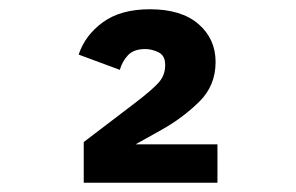

<svg xmlns="http://www.w3.org/2000/svg" viewBox="-20 -724 640 415"><path d="M450 -329H161V-417L270 -500Q308 -529 322.5 -545Q337 -561 337 -583V-584Q337 -604 322.5 -611Q308 -618 294 -618Q269 -618 256.5 -604.5Q244 -591 239 -573L150 -606Q164 -648 202.5 -676Q241 -704 304 -704Q372 -704 409 -672Q446 -640 446 -590Q446 -539 411 -504.5Q376 -470 332 -445L273 -412H450Z"/></svg>

Font: Lilex Nerd Font
Style: Bold
Weight: 700
Designer: Mike Abbink, Paul van der Laan, Pieter van Rosmalen, Mikhael Khrustik
Foundry: Mikhael Khrustik
Version: Version 2.400; ttfautohint (v1.8.4.7-5d5b);Nerd Fonts 3.3.0